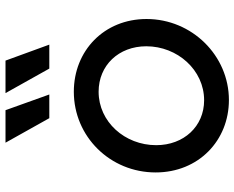

<svg xmlns="http://www.w3.org/2000/svg" viewBox="-97 -742 851 697"><g transform="rotate(-90 328.5 -393.5)"><path d="M314 12C475 12 608 -122 608 -287C608 -441 493 -551 344 -551C181 -551 51 -419 51 -254C51 -98 167 12 314 12ZM150 -252C150 -366 235 -461 344 -461C440 -461 509 -388 509 -288C509 -175 423 -78 313 -78C218 -78 150 -152 150 -252ZM159 -799 248 -640H334L277 -799ZM339 -799 428 -640H515L457 -799Z"/></g></svg>

Font: Mluvka Medium
Style: Italic
Weight: 500
Italic angle: -8°
Designer: Modified by Jiří Krblich, Original typeface by Gumpita Rahayu
Foundry: Gumpita Rahayu & Jiří Krblich
Version: Version 2.000;Glyphs 3.1.1 (3134)